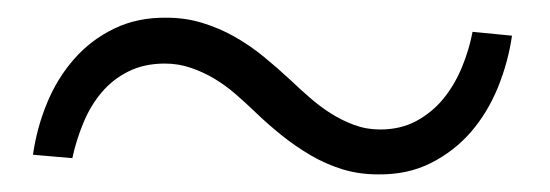

<svg xmlns="http://www.w3.org/2000/svg" viewBox="-20 -405 627 219"><path d="M564 -364.3Q559.6 -334 547.9 -305.2Q536.1 -276.4 517.1 -254.4Q498 -232.4 471.4 -219Q444.8 -205.6 411.1 -206.1Q389.6 -206.1 370.6 -211.9Q351.6 -217.8 334.5 -227.8Q317.4 -237.8 301.5 -250.5Q285.6 -263.2 271 -277.3Q260.3 -287.6 248.8 -297.6Q237.3 -307.6 224.6 -315.2Q211.9 -322.8 197.8 -327.6Q183.6 -332.5 168 -332.5Q144.5 -332.5 126.5 -323.5Q108.4 -314.5 95.7 -299.3Q83 -284.2 75 -264.6Q66.9 -245.1 62.5 -224.6L17.6 -228.5Q22 -259.3 33.7 -287.6Q45.4 -315.9 64.5 -337.6Q83.5 -359.4 110.1 -372.3Q136.7 -385.3 170.4 -384.8Q191.4 -384.8 210.7 -378.9Q230 -373 247.3 -363.3Q264.6 -353.5 280.5 -340.6Q296.4 -327.6 311 -314Q321.8 -303.7 333.3 -293.7Q344.7 -283.7 357.4 -275.6Q370.1 -267.6 384 -262.5Q397.9 -257.3 413.6 -257.3Q437 -257.3 455.1 -267.1Q473.1 -276.9 485.8 -292.5Q498.5 -308.1 506.8 -328.1Q515.1 -348.1 519 -368.7Z"/></svg>

Font: TypoPRO Roboto Mono
Style: Italic
Weight: 300
Designer: Google
Version: Version 2.000986; 2015; ttfautohint (v1.3)